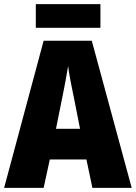

<svg xmlns="http://www.w3.org/2000/svg" viewBox="-20 -964 660 933"><path d="M429 -51 400 -189H222L192 -51H0L192 -766H426L620 -51ZM340 -485Q332 -522 323.5 -566.5Q315 -611 311 -643Q306 -612 298 -568.5Q290 -525 282 -487L252 -338H369ZM468 -944V-829H154V-944Z"/></svg>

Font: Noto Sans Tamil UI Condensed Black
Style: Regular
Weight: 900
Width: 3
Designer: Jelle Bosma - Monotype Design Team
Foundry: Monotype Imaging Inc.
Version: Version 2.004; ttfautohint (v1.8.4.7-5d5b)